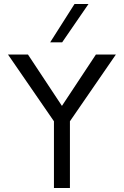

<svg xmlns="http://www.w3.org/2000/svg" viewBox="-20 -941 620 961"><path d="M560 -668 330 -334V0H250V-334L20 -668H120L290 -411L460 -668ZM353 -921H423L291 -729H231Z"/></svg>

Font: Madhuban Light
Style: Regular
Weight: 300
Designer: jaikishan Patel
Foundry: MagicType
Version: Version 1.000